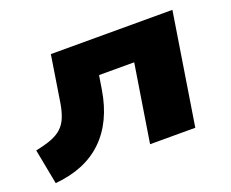

<svg xmlns="http://www.w3.org/2000/svg" viewBox="-90 -643 969 806"><g transform="rotate(-20 394.5 -240.0)"><path d="M34 18 4 -139Q45 -147 74 -158Q103 -169 121.5 -186Q140 -203 150.5 -228.5Q161 -254 167 -289L200 -498H743L664 0H462L517 -346H360L350 -284Q339 -216 313.5 -162.5Q288 -109 248 -70.5Q208 -32 154.5 -10Q101 12 34 18Z"/></g></svg>

Font: Nunito Sans 10pt Expanded Black
Style: Italic
Weight: 900
Width: 7
Italic angle: -9°
Designer: Vernon Adams
Foundry: Vernon Adams
Version: Version 3.101;gftools[0.9.27]